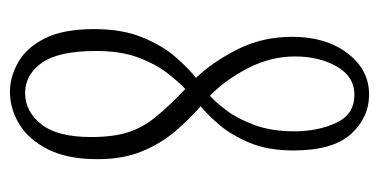

<svg xmlns="http://www.w3.org/2000/svg" viewBox="-208 -544 762 386"><g transform="rotate(90 173.0 -351.0)"><path d="M164.5 10Q134 10 104.8 -6.8Q75.5 -23.5 57 -60.5Q38.5 -97.5 38.5 -159Q38.5 -216.5 55.5 -257.2Q72.5 -298 95.8 -324.2Q119 -350.5 136.5 -364Q104.5 -397.5 79.2 -447.5Q54 -497.5 54 -557.5Q54 -625 87 -668.5Q120 -712 170 -712Q216.5 -712 249.5 -675.5Q282.5 -639 282.5 -560Q282.5 -508.5 266.8 -471.2Q251 -434 230 -409.8Q209 -385.5 193.5 -373.5Q219.5 -351 244 -322.2Q268.5 -293.5 284.2 -255.5Q300 -217.5 300 -166Q300 -106 280.5 -67Q261 -28 230 -9Q199 10 164.5 10ZM93.5 -563Q93.5 -514 117.2 -468.2Q141 -422.5 172.5 -392Q186 -404 202.8 -426.5Q219.5 -449 231.8 -482.8Q244 -516.5 244 -561.5Q244 -609 227 -645.8Q210 -682.5 170.5 -682.5Q134 -682.5 113.8 -647.2Q93.5 -612 93.5 -563ZM82.5 -163.5Q82.5 -87 106.5 -53.8Q130.5 -20.5 167 -20.5Q204 -20.5 229.8 -53Q255.5 -85.5 255.5 -153Q255.5 -197.5 246 -227.2Q236.5 -257 215.2 -283Q194 -309 159 -342.5Q143.5 -328 125.8 -304.8Q108 -281.5 95.2 -246.8Q82.5 -212 82.5 -163.5Z"/></g></svg>

Font: Imbue 10pt ExtraLight
Style: Regular
Weight: 200
Designer: Tyler Finck
Foundry: Etcetera Type Company
Version: Version 1.102; ttfautohint (v1.8.3)